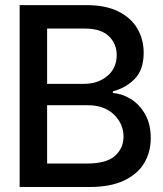

<svg xmlns="http://www.w3.org/2000/svg" viewBox="-20 -748 652 768"><path d="M58.6 0V-727.5H325.7Q402.8 -727.5 453.6 -702.1Q504.4 -676.8 529.5 -633.5Q554.7 -590.3 554.7 -536.6Q554.7 -468.3 518.3 -431.9Q481.9 -395.5 431.6 -382.8V-376Q467.8 -373.5 502.7 -352.3Q537.6 -331.1 560.3 -291.5Q583 -252 583 -195.8Q583 -140.1 556.9 -95.9Q530.8 -51.8 476.3 -25.9Q421.9 0 337.4 0ZM168.5 -412.6H315.9Q371.1 -412.6 408.9 -443.8Q446.8 -475.1 446.8 -527.8Q446.8 -572.8 415.3 -603.3Q383.8 -633.8 318.8 -633.8H168.5ZM168.5 -93.8H326.7Q405.8 -93.8 439.9 -124.5Q474.1 -155.3 474.1 -201.2Q474.1 -252.9 435.5 -290Q397 -327.1 331.1 -327.1H168.5Z"/></svg>

Font: Inter Tight Medium
Style: Regular
Weight: 500
Designer: Rasmus Andersson
Foundry: rsms
Version: Version 3.004; ttfautohint (v1.8.4.7-5d5b)